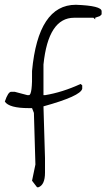

<svg xmlns="http://www.w3.org/2000/svg" viewBox="-49 -771 445 803"><path d="M268.1 -751Q376 -747.1 376 -724.1V-710.9L369.1 -704.1L349.1 -696.8V-689.9L341.8 -696.8H261.2Q152.8 -696.8 132.8 -501V-373H139.2Q211.9 -384.8 288.1 -419.9L294.9 -414.1V-399.9Q288.1 -369.1 132.8 -326.2L139.2 -109.9V-48.8Q139.2 2 111.8 12.2H106L85 -15.1L99.1 -83L92.8 -298.8L85 -318.8H71.8Q-11.2 -318.8 -28.8 -346.2Q-15.1 -387.2 -2 -387.2H12.2L65.9 -373H71.8Q86.9 -373 85 -474.1Q110.8 -751 268.1 -751Z"/></svg>

Font: Loved by the King
Style: Regular
Weight: 400
Designer: Kimberly Geswein
Foundry: Kimberly Geswein
Version: Version 1.002 2006